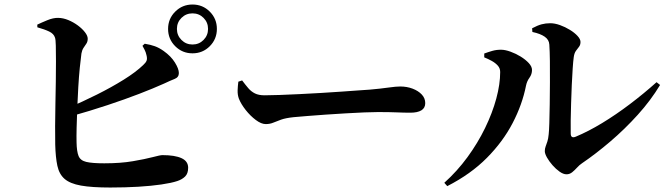

<svg xmlns="http://www.w3.org/2000/svg" viewBox="-20 -820 2980 858"><path d="M731.1 -690.8Q731.1 -736.3 763 -768Q794.8 -799.8 840.3 -799.8Q885.8 -799.8 917.5 -768Q949.2 -736.3 949.2 -690.8Q949.2 -645.4 917.5 -613.5Q885.8 -581.7 840.3 -581.7Q794.8 -581.7 763 -613.5Q731.1 -645.4 731.1 -690.8ZM770.6 -690.8Q770.6 -661.8 790.9 -641.5Q811.2 -621.1 840.3 -621.1Q869.4 -621.1 889.6 -641.5Q909.7 -661.8 909.7 -690.8Q909.7 -719.9 889.6 -740.1Q869.4 -760.3 840.3 -760.3Q811.2 -760.3 790.9 -740.1Q770.6 -719.9 770.6 -690.8ZM146.6 -710Q165 -718.8 191.5 -729.7Q217.9 -740.6 240 -740.1Q262.5 -739.8 285.4 -730.3Q308.2 -720.8 328 -706.2Q347.7 -691.6 359.8 -675.8Q372 -660 372 -647.2Q372 -634.1 366 -625.1Q360 -616.1 353.3 -606.2Q346.7 -596.4 343.9 -581.1Q340.5 -556.9 336.5 -516.8Q332.5 -476.7 329.8 -429.9Q327.1 -383 325.2 -336Q323.4 -288.9 322.4 -249.3Q321.4 -209.7 322.1 -184.6Q322.8 -143.6 331 -123.1Q339.2 -102.7 365.5 -96.5Q391.8 -90.2 445.8 -90.2Q519.1 -90.2 573.7 -99.6Q628.3 -108.9 662.1 -117.8Q696 -126.8 705.8 -126.8Q761.7 -126.8 791.3 -113.1Q820.8 -99.5 820.8 -70.4Q820.8 -44.4 807.1 -31.1Q793.4 -17.8 771.9 -10.8Q745.9 -2.2 701 4.4Q656 11 598 14.5Q539.9 18 472.5 18Q390.4 18 341.8 9.3Q293.2 0.6 268.8 -20.4Q244.5 -41.4 236.4 -79Q228.3 -116.6 226.8 -173.5Q226.1 -209.4 226.3 -256.2Q226.6 -302.9 227.6 -353.9Q228.6 -404.9 229.4 -454.4Q230.2 -504 230.1 -545.6Q230 -587.2 229.4 -615.8Q228.8 -644.3 225.6 -652.2Q220.2 -669.3 199.8 -679.1Q179.4 -688.9 146.9 -698ZM616.6 -615.4 626.7 -624.6Q652.8 -620.4 672.1 -613.4Q691.4 -606.4 711.3 -592.2Q744.1 -569 761.7 -540.6Q779.3 -512.2 779.3 -493.5Q779.3 -474.7 760.4 -467.3Q741.4 -459.9 712.7 -446.3Q665.1 -424.9 601.7 -400.5Q538.2 -376 461 -350.4Q383.7 -324.7 294.2 -299.5L281.9 -337.2Q348 -364.6 413.2 -397.4Q478.5 -430.1 532.8 -463.9Q587.1 -497.7 619.9 -529.3Q631.7 -540 635.2 -549.2Q638.6 -558.4 634.5 -573.8Q632 -586.1 626.1 -597.7Q620.2 -609.2 616.6 -615.4Z M1062 -460.6Q1076.8 -440.9 1089.6 -425.9Q1102.4 -410.9 1119.3 -402.5Q1136.2 -394.1 1162.2 -394.1Q1189 -394.1 1229.7 -395.6Q1270.3 -397.1 1317.9 -399.4Q1365.5 -401.6 1414.2 -404.6Q1462.9 -407.6 1506.8 -410.6Q1550.6 -413.6 1583.5 -416.1Q1616.5 -418.6 1631.6 -419.4Q1681.6 -423.8 1715.7 -428.7Q1749.9 -433.5 1768.2 -433.5Q1798.5 -433.5 1823.9 -423.8Q1849.3 -414.1 1864.8 -397.6Q1880.3 -381.1 1880.3 -359.1Q1880.3 -337.5 1863 -326.9Q1845.7 -316.4 1813.9 -316.4Q1784.6 -316.4 1753.1 -317.8Q1721.7 -319.2 1668.5 -319.2Q1645.7 -319.2 1608.3 -317.7Q1570.9 -316.2 1525.7 -313.5Q1480.6 -310.9 1436 -307.8Q1391.5 -304.6 1353.3 -301.6Q1315.1 -298.6 1292.4 -296.4Q1256.4 -292.6 1236.1 -285.3Q1215.7 -278.1 1201 -271.8Q1186.2 -265.5 1167.4 -265.5Q1147.6 -265.5 1123.3 -283.7Q1098.9 -301.9 1078.1 -328.2Q1057.3 -354.6 1047.6 -378.8Q1041.2 -396.2 1041.9 -416.6Q1042.7 -436.9 1045.1 -455Z M2357.9 -693.6Q2382.2 -706.6 2400.4 -711.4Q2418.6 -716.2 2438.8 -716.2Q2459.1 -716.2 2482.4 -707.9Q2505.7 -699.6 2526.7 -686.6Q2547.8 -673.7 2560.9 -659.3Q2574.1 -645 2574.1 -632.6Q2574.1 -619.7 2567.8 -611.4Q2561.4 -603.1 2553.9 -593Q2546.3 -582.8 2543.9 -564.4Q2541.4 -547.3 2539.2 -513.9Q2537 -480.5 2535.1 -439.9Q2533.2 -399.2 2532.1 -357.4Q2531 -315.7 2530.3 -280.6Q2529.7 -245.4 2530.4 -223.9Q2530.4 -199.9 2552.9 -209.2Q2608.5 -232.3 2670.6 -269.9Q2732.6 -307.5 2795 -354.8Q2857.4 -402 2914 -452.7L2929.7 -440.3Q2888.2 -371.4 2830.1 -307.1Q2772 -242.8 2707.5 -187.8Q2643 -132.7 2580.7 -90.3Q2569.4 -82.9 2558.9 -71.2Q2548.3 -59.5 2537 -50.3Q2525.6 -41.1 2511.5 -41.1Q2497.4 -41.1 2480.7 -52.9Q2463.9 -64.8 2449 -81.8Q2434.1 -98.8 2424.3 -116.1Q2414.6 -133.4 2414.6 -144.5Q2414.6 -155.7 2418.2 -165.2Q2421.8 -174.7 2426 -187.5Q2430.2 -200.3 2431.9 -219.5Q2433.7 -233.9 2434.8 -269.9Q2435.9 -305.8 2436.6 -353.7Q2437.2 -401.5 2437.5 -451.9Q2437.8 -502.2 2437.3 -546.9Q2436.8 -591.6 2434.8 -620.6Q2433.8 -642.2 2414.3 -655.9Q2394.8 -669.6 2359.1 -677.1ZM2144 -563.7V-580.8Q2161.1 -587.2 2180.2 -592.7Q2199.3 -598.2 2221.1 -597.7Q2238.2 -597.4 2261.3 -589.1Q2284.5 -580.8 2306.6 -567.3Q2328.6 -553.7 2343 -538.1Q2357.4 -522.5 2357.4 -507.4Q2357.4 -488.3 2346.1 -472.7Q2334.7 -457.1 2330.7 -437.6Q2314 -352.9 2270.8 -270Q2227.7 -187.1 2155.7 -114.5Q2083.7 -41.8 1978.7 11.8L1965.5 -3.2Q2022.9 -54.7 2069 -117.7Q2115 -180.7 2147.7 -247.9Q2180.4 -315.1 2197.8 -379.5Q2215.2 -443.9 2215.2 -498.3Q2215.2 -514.8 2204.6 -526.7Q2194 -538.6 2177.7 -547.7Q2161.3 -556.8 2144 -563.7Z"/></svg>

Font: Noto Serif JP
Style: Regular
Weight: 200
Designer: Ryoko NISHIZUKA 西塚涼子 (kana & ideographs); Frank Grießhammer (Latin, Greek & Cyrillic); Wenlong ZHANG 张文龙 (bopomofo); San
Foundry: Adobe
Version: Version 2.001;hotconv 1.1.0;makeotfexe 2.6.0